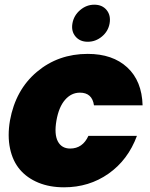

<svg xmlns="http://www.w3.org/2000/svg" viewBox="-20 -800 647 827"><path d="M22.9 -280.8Q46.9 -413.1 138.9 -490.5Q231 -567.9 357.9 -567.9Q465.3 -567.9 528.3 -509.5Q591.3 -451.2 594.2 -346.2H384.8Q377 -400.9 324.2 -400.9Q287.1 -400.9 260.3 -370.1Q233.4 -339.4 223.1 -280.8Q212.9 -221.7 229.2 -190.9Q245.6 -160.2 282.2 -160.2Q335.9 -160.2 360.8 -214.8H569.8Q531.2 -110.8 447.5 -52Q363.8 6.8 255.9 6.8Q193.8 6.8 145.3 -13.2Q96.7 -33.2 65.7 -69.6Q34.7 -106 23.2 -160.4Q11.7 -214.8 22.9 -280.8ZM357.9 -620.1Q324.2 -620.1 305.2 -642.8Q286.1 -665.5 292 -699.2Q297.9 -733.4 325.2 -756.6Q352.5 -779.8 386.2 -779.8Q420.4 -779.8 439.2 -756.8Q458 -733.9 452.1 -699.2Q446.3 -665.5 419.2 -642.8Q392.1 -620.1 357.9 -620.1Z"/></svg>

Font: Poppins ExtraBold
Style: Italic
Weight: 800
Italic angle: -10°
Designer: Ninad Kale (Devanagari), Jonny Pinhorn (Latin)
Foundry: Indian Type Foundry
Version: Version 3.200;PS 1.000;hotconv 16.6.54;makeotf.lib2.5.65590